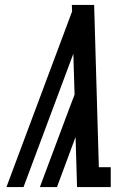

<svg xmlns="http://www.w3.org/2000/svg" viewBox="-20 -755 540 775"><path d="M6 0 271 -709 270 -735Q293 -735 315.5 -735Q338 -735 360 -735L379 -80H427V0H291L285 -202L210 0H141L260 -318L281 -373L276 -538L75 0Z"/></svg>

Font: Iosevka Slab Medium Oblique
Style: Regular
Weight: 500
Italic angle: -9°
Monospace: yes
Designer: Belleve Invis
Foundry: Belleve Invis
Version: Version 11.1.1; ttfautohint (v1.8.3)